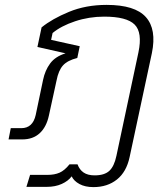

<svg xmlns="http://www.w3.org/2000/svg" viewBox="-20 -570 681 785"><path d="M362 195Q328 195 305 182.5Q282 170 273 151Q259 170 232.5 182Q206 194 171 194H88L103 145H174Q203 145 223.5 136Q244 127 264 102H297Q305 124 322 135.5Q339 147 367 147Q407 147 427 128.5Q447 110 456 67L546 -356Q563 -437 530.5 -469.5Q498 -502 406 -502Q344 -502 287 -483Q230 -464 195 -435L189 -407L306 -381L296 -333Q256 -323 237.5 -302.5Q219 -282 211 -240L180 -98Q170 -51 142.5 -25.5Q115 0 71 0H15L24 -46H67Q114 -46 126 -100L156 -243Q164 -282 185 -310.5Q206 -339 248 -352L133 -378L150 -458Q193 -493 262 -521.5Q331 -550 416 -550Q532 -550 576.5 -500Q621 -450 601 -353L510 72Q497 133 458 164Q419 195 362 195Z"/></svg>

Font: Kanit ExtraLight
Style: Italic
Weight: 275
Italic angle: -12°
Designer: Katatrad Team
Foundry: CadsonDemak
Version: Version 2.000; ttfautohint (v1.8.3)